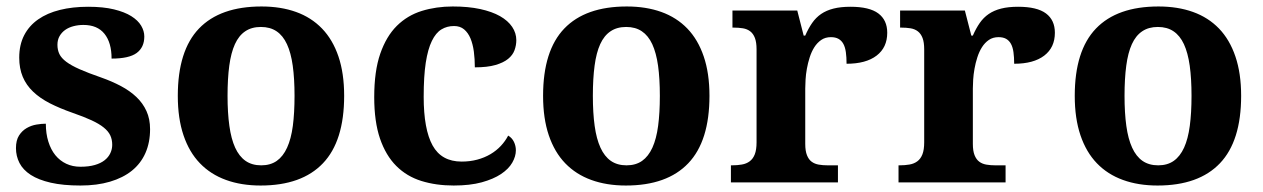

<svg xmlns="http://www.w3.org/2000/svg" viewBox="-20 -569 3939 599"><path d="M231 9.8Q176.8 9.8 138.4 1Q100.1 -7.8 75.9 -23.4Q51.8 -39.1 40.8 -60.5Q29.8 -82 29.8 -106.9Q29.8 -131.3 39.3 -146.2Q48.8 -161.1 63.2 -169.4Q77.6 -177.7 93.8 -180.4Q109.9 -183.1 123 -183.1Q123 -151.9 130.9 -127Q138.7 -102.1 152.8 -84.7Q167 -67.4 186.8 -58.1Q206.5 -48.8 231 -48.8Q256.8 -48.8 275.6 -54.2Q294.4 -59.6 306.4 -69.1Q318.4 -78.6 324.2 -91.1Q330.1 -103.5 330.1 -117.2Q330.1 -133.8 324 -146.7Q317.9 -159.7 303.7 -171.1Q289.6 -182.6 265.9 -193.6Q242.2 -204.6 207 -216.8Q166.5 -231 135.5 -246.8Q104.5 -262.7 83.3 -283Q62 -303.2 51 -329.3Q40 -355.5 40 -389.2Q40 -429.2 55.4 -459Q70.8 -488.8 99.1 -508.5Q127.4 -528.3 167 -538.1Q206.5 -547.9 254.9 -547.9Q302.2 -547.9 335.4 -539.8Q368.7 -531.7 389.6 -518.6Q410.6 -505.4 420.4 -488.8Q430.2 -472.2 430.2 -455.1Q430.2 -421.4 406.5 -403.8Q382.8 -386.2 328.1 -386.2Q328.1 -436 305.9 -463.6Q283.7 -491.2 240.2 -491.2Q224.1 -491.2 209.2 -487.3Q194.3 -483.4 183.3 -475.6Q172.4 -467.8 165.8 -456.3Q159.2 -444.8 159.2 -429.2Q159.2 -413.1 165.3 -400.4Q171.4 -387.7 186.8 -376.2Q202.1 -364.7 228.5 -353Q254.9 -341.3 295.9 -327.1Q329.1 -315.4 357.2 -300.5Q385.3 -285.6 405.5 -266.4Q425.8 -247.1 437 -222.4Q448.2 -197.8 448.2 -166Q448.2 -124.5 433.8 -91.8Q419.4 -59.1 391.6 -36.6Q363.8 -14.2 323.2 -2.2Q282.7 9.8 231 9.8Z M1053.7 -270Q1053.7 -128.9 987.5 -59.6Q921.4 9.8 793 9.8Q732.9 9.8 685.1 -7.6Q637.2 -24.9 603.8 -59.6Q570.3 -94.2 552.5 -147Q534.7 -199.7 534.7 -270Q534.7 -411.1 600.8 -480Q667 -548.8 795.9 -548.8Q856 -548.8 903.6 -531.7Q951.2 -514.6 984.6 -480Q1018.1 -445.3 1035.9 -392.8Q1053.7 -340.3 1053.7 -270ZM689.9 -270Q689.9 -216.8 695.6 -176.3Q701.2 -135.7 713.6 -108.4Q726.1 -81.1 746.1 -67.1Q766.1 -53.2 794.9 -53.2Q823.7 -53.2 843.5 -67.1Q863.3 -81.1 875.7 -108.4Q888.2 -135.7 893.6 -176.3Q898.9 -216.8 898.9 -270Q898.9 -323.7 893.3 -364Q887.7 -404.3 875.2 -431.2Q862.8 -458 842.8 -471.4Q822.8 -484.9 793.9 -484.9Q765.1 -484.9 745.1 -471.4Q725.1 -458 712.9 -431.2Q700.7 -404.3 695.3 -364Q689.9 -323.7 689.9 -270Z M1395.5 9.8Q1340.3 9.8 1294.7 -4.4Q1249 -18.6 1216.3 -51.3Q1183.6 -84 1165.5 -136.7Q1147.5 -189.5 1147.5 -266.1Q1147.5 -347.2 1166.3 -401.4Q1185.1 -455.6 1218 -488.3Q1251 -521 1295.9 -534.9Q1340.8 -548.8 1392.6 -548.8Q1440.9 -548.8 1478 -540.8Q1515.1 -532.7 1540 -518.6Q1564.9 -504.4 1577.9 -485.1Q1590.8 -465.8 1590.8 -443.8Q1590.8 -427.7 1585.2 -412.4Q1579.6 -397 1565.2 -385.3Q1550.8 -373.5 1525.6 -366.2Q1500.5 -358.9 1461.4 -358.9Q1461.4 -384.8 1458.3 -408.2Q1455.1 -431.6 1447.8 -449.2Q1440.4 -466.8 1428 -477.3Q1415.5 -487.8 1396.5 -487.8Q1374.5 -487.8 1357.2 -477.3Q1339.8 -466.8 1327.4 -441.4Q1314.9 -416 1308.3 -373.5Q1301.8 -331.1 1301.8 -267.1Q1301.8 -165.5 1329.6 -115.2Q1357.4 -64.9 1420.4 -64.9Q1446.3 -64.9 1469 -71Q1491.7 -77.1 1510.3 -88.1Q1528.8 -99.1 1542.7 -114Q1556.6 -128.9 1565.4 -146Q1577.6 -138.7 1583.5 -126.2Q1589.4 -113.8 1589.4 -100.1Q1589.4 -81.1 1578.1 -61.5Q1566.9 -42 1543.2 -26.1Q1519.5 -10.3 1482.9 -0.2Q1446.3 9.8 1395.5 9.8Z M2193.4 -270Q2193.4 -128.9 2127.2 -59.6Q2061 9.8 1932.6 9.8Q1872.6 9.8 1824.7 -7.6Q1776.9 -24.9 1743.4 -59.6Q1710 -94.2 1692.1 -147Q1674.3 -199.7 1674.3 -270Q1674.3 -411.1 1740.5 -480Q1806.6 -548.8 1935.5 -548.8Q1995.6 -548.8 2043.2 -531.7Q2090.8 -514.6 2124.3 -480Q2157.7 -445.3 2175.5 -392.8Q2193.4 -340.3 2193.4 -270ZM1829.6 -270Q1829.6 -216.8 1835.2 -176.3Q1840.8 -135.7 1853.3 -108.4Q1865.7 -81.1 1885.7 -67.1Q1905.8 -53.2 1934.6 -53.2Q1963.4 -53.2 1983.2 -67.1Q2002.9 -81.1 2015.4 -108.4Q2027.8 -135.7 2033.2 -176.3Q2038.6 -216.8 2038.6 -270Q2038.6 -323.7 2033 -364Q2027.3 -404.3 2014.9 -431.2Q2002.4 -458 1982.4 -471.4Q1962.4 -484.9 1933.6 -484.9Q1904.8 -484.9 1884.8 -471.4Q1864.7 -458 1852.5 -431.2Q1840.3 -404.3 1835 -364Q1829.6 -323.7 1829.6 -270Z M2594.2 0H2260.3V-53.2H2263.2Q2280.3 -53.2 2294.4 -55.7Q2308.6 -58.1 2318.8 -65.7Q2329.1 -73.2 2334.7 -87.4Q2340.3 -101.6 2340.3 -125V-415Q2340.3 -437 2335.2 -450.4Q2330.1 -463.9 2320.6 -471.2Q2311 -478.5 2297.9 -480.7Q2284.7 -482.9 2268.1 -482.9H2265.1V-536.1H2467.3L2487.3 -458H2492.2Q2502 -480.5 2513.7 -497.3Q2525.4 -514.2 2541.7 -525.4Q2558.1 -536.6 2580.3 -542.2Q2602.5 -547.9 2633.3 -547.9Q2692.4 -547.9 2720.2 -527.1Q2748 -506.3 2748 -466.8Q2748 -420.9 2714.8 -395.5Q2681.6 -370.1 2621.1 -370.1Q2621.1 -390.6 2618.9 -406.2Q2616.7 -421.9 2611.1 -432.1Q2605.5 -442.4 2595.9 -447.8Q2586.4 -453.1 2572.3 -453.1Q2554.7 -453.1 2542 -444.3Q2529.3 -435.5 2520.5 -421.6Q2511.7 -407.7 2506.1 -390.1Q2500.5 -372.6 2497.3 -354.7Q2494.1 -336.9 2493.2 -320.8Q2492.2 -304.7 2492.2 -293V-120.1Q2492.2 -98.1 2497.6 -84.7Q2502.9 -71.3 2512.2 -64.5Q2521.5 -57.6 2534.4 -55.4Q2547.4 -53.2 2562 -53.2H2594.2Z M3117.2 0H2783.2V-53.2H2786.1Q2803.2 -53.2 2817.4 -55.7Q2831.5 -58.1 2841.8 -65.7Q2852.1 -73.2 2857.7 -87.4Q2863.3 -101.6 2863.3 -125V-415Q2863.3 -437 2858.2 -450.4Q2853 -463.9 2843.5 -471.2Q2834 -478.5 2820.8 -480.7Q2807.6 -482.9 2791 -482.9H2788.1V-536.1H2990.2L3010.3 -458H3015.1Q3024.9 -480.5 3036.6 -497.3Q3048.3 -514.2 3064.7 -525.4Q3081.1 -536.6 3103.3 -542.2Q3125.5 -547.9 3156.2 -547.9Q3215.3 -547.9 3243.2 -527.1Q3271 -506.3 3271 -466.8Q3271 -420.9 3237.8 -395.5Q3204.6 -370.1 3144 -370.1Q3144 -390.6 3141.8 -406.2Q3139.6 -421.9 3134 -432.1Q3128.4 -442.4 3118.9 -447.8Q3109.4 -453.1 3095.2 -453.1Q3077.6 -453.1 3064.9 -444.3Q3052.2 -435.5 3043.5 -421.6Q3034.7 -407.7 3029.1 -390.1Q3023.4 -372.6 3020.3 -354.7Q3017.1 -336.9 3016.1 -320.8Q3015.1 -304.7 3015.1 -293V-120.1Q3015.1 -98.1 3020.5 -84.7Q3025.9 -71.3 3035.2 -64.5Q3044.4 -57.6 3057.4 -55.4Q3070.3 -53.2 3085 -53.2H3117.2Z M3852.1 -270Q3852.1 -128.9 3785.9 -59.6Q3719.7 9.8 3591.3 9.8Q3531.2 9.8 3483.4 -7.6Q3435.5 -24.9 3402.1 -59.6Q3368.7 -94.2 3350.8 -147Q3333 -199.7 3333 -270Q3333 -411.1 3399.2 -480Q3465.3 -548.8 3594.2 -548.8Q3654.3 -548.8 3701.9 -531.7Q3749.5 -514.6 3783 -480Q3816.4 -445.3 3834.2 -392.8Q3852.1 -340.3 3852.1 -270ZM3488.3 -270Q3488.3 -216.8 3493.9 -176.3Q3499.5 -135.7 3512 -108.4Q3524.4 -81.1 3544.4 -67.1Q3564.5 -53.2 3593.3 -53.2Q3622.1 -53.2 3641.8 -67.1Q3661.6 -81.1 3674.1 -108.4Q3686.5 -135.7 3691.9 -176.3Q3697.3 -216.8 3697.3 -270Q3697.3 -323.7 3691.7 -364Q3686 -404.3 3673.6 -431.2Q3661.1 -458 3641.1 -471.4Q3621.1 -484.9 3592.3 -484.9Q3563.5 -484.9 3543.5 -471.4Q3523.4 -458 3511.2 -431.2Q3499 -404.3 3493.7 -364Q3488.3 -323.7 3488.3 -270Z"/></svg>

Font: Droids
Style: b
Weight: 700
Foundry: Ascender Corporation
Version: Version 1.00 build 113